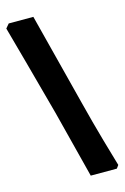

<svg xmlns="http://www.w3.org/2000/svg" viewBox="-135 -731 584 896"><g transform="rotate(-15 157.0 -282.5)"><path d="M105 -215Q68 -352 33 -480.5Q-2 -609 -15 -655L2 -675H121L236 -226Q260 -131 288 -32.5Q316 66 325 95L314 110H188Z"/></g></svg>

Font: Alegreya SC Black
Style: Regular
Weight: 900
Designer: Juan Pablo del Peral
Foundry: Huerta Tipografica
Version: Version 2.007; ttfautohint (v1.6)